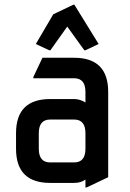

<svg xmlns="http://www.w3.org/2000/svg" viewBox="-20 -785 558 824"><path d="M195.3 -87.9H297.9Q346.7 -87.9 346.7 -146.5V-213.4Q346.7 -272 297.9 -272H195.3Q146.5 -272 146.5 -213.4V-146.5Q146.5 -87.9 195.3 -87.9ZM195.3 0Q48.8 0 48.8 -146.5V-213.4Q48.8 -359.9 195.3 -359.9H297.9Q323.2 -359.9 346.7 -345.2V-390.6Q346.7 -449.2 297.9 -449.2H123V-454.1L162.1 -537.1H297.9Q444.3 -537.1 444.3 -390.6V-24.4L351.6 19.5H346.7V-14.6Q328.1 0 297.9 0ZM133.8 -596.2 208.5 -723.6 294.4 -764.6H299.3L403.3 -596.2L346.7 -569.3H341.8L268.6 -670.9L196.3 -569.3H191.4Z"/></svg>

Font: Nova Square
Style: Book
Weight: 400
Version: Version 2.000